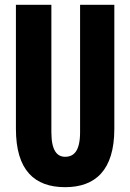

<svg xmlns="http://www.w3.org/2000/svg" viewBox="-20 -764 540 796"><path d="M250 12C375 12 454 -58 454 -230V-744H312V-216C312 -139 287 -114 250 -114C217 -114 193 -139 193 -216V-744H46V-230C46 -58 123 12 250 12Z"/></svg>

Font: Noto Sans Mono CJK HK
Style: Bold
Weight: 700
Designer: Ryoko NISHIZUKA 西塚涼子 (kana, bopomofo & ideographs); Paul D. Hunt (Latin, Greek & Cyrillic); Sandoll Communications 산돌커뮤니
Foundry: Adobe
Version: Version 2.004;hotconv 1.0.118;makeotfexe 2.5.65603